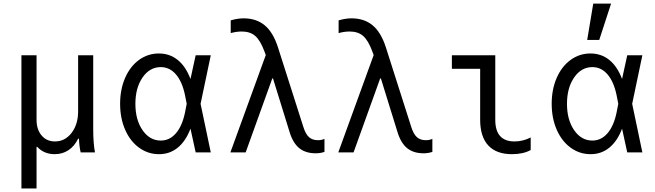

<svg xmlns="http://www.w3.org/2000/svg" viewBox="-20 -847 3638 1067"><path d="M99.1 200.2V-540H183.1V-182.1Q183.1 -127.4 211.2 -94.2Q239.3 -61 285.2 -61Q341.3 -61 377.7 -108.4Q414.1 -155.8 414.1 -228V-540H498V-129.9Q498 -51.8 507.8 0H428.2Q420.4 -34.2 418.9 -76.2H414.1Q394 -34.7 360.6 -12.5Q327.1 9.8 284.2 9.8Q224.6 9.8 187 -30.8H183.1V200.2Z M862.8 -549.8Q922.9 -549.8 967.5 -513.9Q1012.2 -478 1038.6 -408.2L1067.4 -540H1151.4L1094.7 -270L1151.4 0H1067.4L1038.6 -131.8Q1012.2 -62.5 967.8 -26.4Q923.3 9.8 863.8 9.8Q802.2 9.8 752.7 -26.4Q703.1 -62.5 675.3 -126.5Q647.5 -190.4 647.5 -270Q647.5 -350.1 675.3 -414.1Q703.1 -478 752.4 -513.9Q801.8 -549.8 862.8 -549.8ZM1007.8 -220.2 1017.6 -270 1007.8 -319.8Q992.2 -394 957.3 -434.1Q922.4 -474.1 873.5 -474.1Q812 -474.1 772.2 -416.5Q732.4 -358.9 732.4 -270Q732.4 -181.2 772.2 -123.5Q812 -65.9 873.5 -65.9Q922.4 -65.9 957.3 -106Q992.2 -146 1007.8 -220.2Z M1260.3 0 1457 -541 1449.2 -562Q1426.8 -622.6 1398.4 -647.2Q1370.1 -671.9 1323.2 -671.9Q1293.9 -671.9 1262.2 -663.1V-733.9Q1300.8 -745.1 1334 -745.1Q1404.3 -745.1 1450.9 -706.5Q1497.6 -668 1524.4 -585L1666 -141.1Q1678.2 -102.1 1697 -85Q1715.8 -67.9 1747.1 -67.9Q1766.6 -67.9 1783.2 -75.2V-2.9Q1760.3 4.9 1734.4 4.9Q1677.2 4.9 1642.1 -24.4Q1606.9 -53.7 1588.4 -116.2L1497.1 -411.1H1493.2L1345.2 0Z M1859.9 0 2056.6 -541 2048.8 -562Q2026.4 -622.6 1998 -647.2Q1969.7 -671.9 1922.9 -671.9Q1893.6 -671.9 1861.8 -663.1V-733.9Q1900.4 -745.1 1933.6 -745.1Q2003.9 -745.1 2050.5 -706.5Q2097.2 -668 2124 -585L2265.6 -141.1Q2277.8 -102.1 2296.6 -85Q2315.4 -67.9 2346.7 -67.9Q2366.2 -67.9 2382.8 -75.2V-2.9Q2359.9 4.9 2334 4.9Q2276.9 4.9 2241.7 -24.4Q2206.5 -53.7 2188 -116.2L2096.7 -411.1H2092.8L1944.8 0Z M2732.4 -540V-181.2Q2732.4 -61 2839.4 -61Q2885.7 -61 2929.2 -83V-13.2Q2887.2 9.8 2825.2 9.8Q2738.3 9.8 2693.4 -38.8Q2648.4 -87.4 2648.4 -181.2V-464.8H2491.2V-540Z M3261.2 -549.8Q3321.3 -549.8 3366 -513.9Q3410.6 -478 3437 -408.2L3465.8 -540H3549.8L3493.2 -270L3549.8 0H3465.8L3437 -131.8Q3410.6 -62.5 3366.2 -26.4Q3321.8 9.8 3262.2 9.8Q3200.7 9.8 3151.1 -26.4Q3101.6 -62.5 3073.7 -126.5Q3045.9 -190.4 3045.9 -270Q3045.9 -350.1 3073.7 -414.1Q3101.6 -478 3150.9 -513.9Q3200.2 -549.8 3261.2 -549.8ZM3406.2 -220.2 3416 -270 3406.2 -319.8Q3390.6 -394 3355.7 -434.1Q3320.8 -474.1 3272 -474.1Q3210.4 -474.1 3170.7 -416.5Q3130.9 -358.9 3130.9 -270Q3130.9 -181.2 3170.7 -123.5Q3210.4 -65.9 3272 -65.9Q3320.8 -65.9 3355.7 -106Q3390.6 -146 3406.2 -220.2ZM3376 -827.1 3310.1 -625H3243.2L3276.9 -827.1Z"/></svg>

Font: CommitMono
Style: Regular
Weight: 400
Monospace: yes
Designer: Eigil Nikolajsen
Foundry: Eigil Nikolajsen
Version: Version 1.143